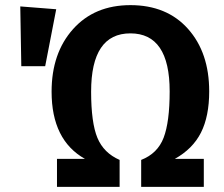

<svg xmlns="http://www.w3.org/2000/svg" viewBox="-20 -728 874 748"><path d="M488 -708Q630 -708 712.5 -615.5Q795 -523 795 -372Q795 -275 763 -211.5Q731 -148 661 -109H774V0H530V-105Q594 -130 617.5 -191.5Q641 -253 641 -372Q641 -598 488 -598Q335 -598 335 -371Q335 -250 359.5 -191Q384 -132 446 -105V0H202V-109H311Q181 -182 181 -371Q181 -521 264.5 -614.5Q348 -708 488 -708ZM59 -703 199 -692 156 -470H63Z"/></svg>

Font: FiraGO SemiBold
Style: Regular
Weight: 600
Designer: bBox Type
Foundry: bBox Type GmbH
Version: Version 1.001;PS 001.001;hotconv 1.0.88;makeotf.lib2.5.64775